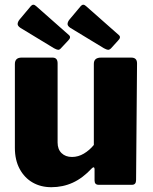

<svg xmlns="http://www.w3.org/2000/svg" viewBox="-20 -770 637 800"><path d="M280 -116Q306 -116 329.5 -130Q353 -144 371 -166V-504Q371 -530 401 -530H527Q551 -530 551 -506L547 -20Q547 0 530 0H391Q374 0 374 -18V-65Q374 -71 371 -72.5Q368 -74 363 -69Q325 -28 283.5 -9Q242 10 194 10Q150 10 116 -9.5Q82 -29 62 -66Q42 -103 42 -154V-503Q42 -530 70 -530H199Q220 -530 220 -506V-176Q220 -148 236.5 -132Q253 -116 280 -116ZM108 -744Q118 -756 130 -745L267 -624Q278 -615 264 -601L234 -569Q228 -562 222 -562.5Q216 -563 205 -569L65 -654Q53 -662 53.5 -670.5Q54 -679 61 -688ZM316 -744Q326 -756 338 -745L475 -624Q486 -615 472 -601L443 -569Q436 -562 430 -562.5Q424 -563 413 -569L273 -654Q261 -662 261.5 -670.5Q262 -679 269 -688Z"/></svg>

Font: Libre Franklin ExtraBold
Style: Regular
Weight: 800
Designer: Pablo Impallari, Rodrigo Fuenzalida, Nhung Nguyen
Foundry: Impallari Type
Version: Version 3.000